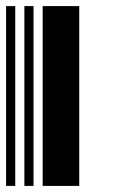

<svg xmlns="http://www.w3.org/2000/svg" viewBox="-20 -610 370 630"><path d="M0 0V-590H30V0ZM60 0V-590H90V0ZM120 0V-590H240V0Z"/></svg>

Font: Libre Barcode 128
Style: Regular
Weight: 400
Version: Version 1.005; ttfautohint (v1.8.3)